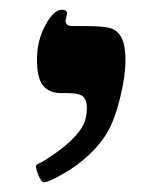

<svg xmlns="http://www.w3.org/2000/svg" viewBox="-20 -607 302 396"><path d="M159.2 -553.2Q200.2 -553.2 213.1 -546.9Q226.1 -540.5 232.4 -525.4Q238.8 -510.3 238.8 -482.9Q238.8 -450.7 228 -406.5Q217.3 -362.3 202.9 -336.7Q188.5 -311 163.8 -287.8Q139.2 -264.6 109.1 -247.8Q79.1 -231 70.8 -231Q65.4 -231 59.8 -244.4Q54.2 -257.8 54.2 -264.2Q54.2 -267.1 59.6 -269.5Q69.8 -273.9 92.5 -289.8Q115.2 -305.7 130.1 -320.8Q145 -335.9 152.1 -349.9Q159.2 -363.8 159.2 -384.8Q159.2 -400.4 151.6 -407.7Q144 -415 117.2 -415H106Q81.1 -415 68.6 -430.7Q56.2 -446.3 56.2 -483.9Q56.2 -522.9 73.5 -554.9Q90.8 -586.9 107.9 -586.9Q118.2 -586.9 118.2 -579.1L115.2 -564Q115.2 -553.2 129.9 -553.2Z"/></svg>

Font: Liberation Serif
Style: Bold Italic
Weight: 700
Italic angle: -16.333°
Designer: Steve Matteson
Foundry: Ascender Corporation
Version: Version 2.1.5